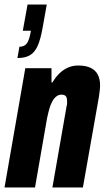

<svg xmlns="http://www.w3.org/2000/svg" viewBox="-27 -830 469 850"><path d="M-7 0 85 -528H201V-465H205Q220 -490 237 -506Q254 -522 274.5 -531Q295 -540 319 -540Q353 -540 374.5 -529.5Q396 -519 406 -499.5Q416 -480 416 -453Q416 -441 414.5 -429Q413 -417 411 -402L340 0H205L268 -361Q270 -367 270 -371.5Q270 -376 270 -381Q270 -391 268 -397.5Q266 -404 260.5 -407.5Q255 -411 246 -411Q233 -411 223 -403.5Q213 -396 205 -382Q197 -368 191.5 -348.5Q186 -329 181 -305L128 0ZM50 -573 59 -623Q81 -623 92 -638Q103 -653 110 -694H74L95 -810H180L162 -709Q153 -657 140 -627.5Q127 -598 105.5 -585.5Q84 -573 50 -573Z"/></svg>

Font: Archivo ExtraCondensed ExtraBold
Style: Italic
Weight: 800
Width: 2
Italic angle: -10°
Designer: Hector Gatti
Foundry: Omnibus-Type
Version: Version 2.001